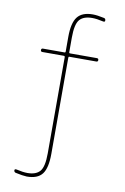

<svg xmlns="http://www.w3.org/2000/svg" viewBox="-104 -799 707 1089"><g transform="rotate(10 250.0 -254.5)"><path d="M65.4 220.7Q55.7 218.8 54.7 208Q54.7 199.2 66.4 201.2Q104.5 210 129.9 210Q179.7 210 202.1 183.6Q224.6 157.2 224.6 80.1V-474.6Q224.6 -479.5 219.7 -480.5H94.7Q85 -480.5 85 -490.2Q85 -500 94.7 -500H219.7Q224.6 -500 224.6 -504.9V-589.8Q224.6 -670.9 251.5 -705.6Q278.3 -740.2 339.8 -740.2Q365.2 -740.2 405.3 -731.4Q415 -729.5 415 -717.8Q415 -709 404.3 -710.9Q366.2 -719.7 339.8 -719.7Q290 -719.7 267.6 -693.4Q245.1 -667 245.1 -589.8V-504.9Q245.1 -500 250 -500H405.3Q415 -500 415 -490.2Q415 -480.5 405.3 -480.5H250Q245.1 -480.5 245.1 -474.6V80.1Q245.1 161.1 218.8 195.8Q192.4 230.5 129.9 230.5Q105.5 229.5 65.4 220.7Z"/></g></svg>

Font: Rounded-X Mgen+ 1mn thin
Style: Regular
Weight: 100
Designer: [Source Han Sans]
Ryoko NISHIZUKA  (kana & ideographs); Paul D. Hunt (Latin, Greek & Cyrillic); Wenlong ZHANG  (bopomofo
Version: Version 1.059.20150602